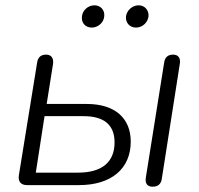

<svg xmlns="http://www.w3.org/2000/svg" viewBox="-20 -698 749 724"><path d="M82 0H278C400 0 473 -62 473 -164C473 -252 414 -306 307 -306H156L180 -457C183 -479 173 -492 154 -492C134 -492 123 -482 120 -462L51 -36C48 -13 59 0 82 0ZM274 -47H115L148 -260H295C370 -260 412 -229 412 -161C412 -88 366 -47 274 -47ZM555 6C576 6 587 -4 590 -23L658 -457C662 -479 652 -492 633 -492C613 -492 602 -482 599 -462L530 -29C526 -6 536 6 555 6ZM326 -594C349 -594 371 -612 373 -636C376 -659 360 -678 336 -678C312 -678 291 -659 289 -636C286 -612 302 -594 326 -594ZM493 -594C516 -594 537 -612 540 -636C542 -659 526 -678 503 -678C479 -678 458 -659 455 -636C453 -612 469 -594 493 -594Z"/></svg>

Font: SN Pro Light
Style: Italic
Weight: 300
Italic angle: -8.99998°
Designer: Tobias Whetton
Foundry: Supernotes
Version: Version 1.001;Glyphs 3.2 (3249)